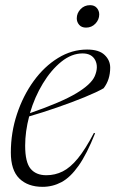

<svg xmlns="http://www.w3.org/2000/svg" viewBox="-20 -714 447 744"><path d="M348.5 -197.5Q316.5 -117 284.5 -71.8Q252.5 -26.5 218.2 -8.2Q184 10 145 10Q88 10 55 -22.2Q22 -54.5 22 -123Q22 -200.5 45.8 -272Q69.5 -343.5 110.5 -400Q151.5 -456.5 204.8 -489.2Q258 -522 317.5 -522Q363.5 -522 385.2 -501.2Q407 -480.5 407 -452Q407 -405 381.5 -372Q355.5 -357 307.2 -337.2Q259 -317.5 202 -297.8Q145 -278 93 -263Q77.5 -204.5 77.5 -149.5Q77.5 -85.5 98.5 -60.2Q119.5 -35 159.5 -35Q193.5 -35 223 -49.8Q252.5 -64.5 281.8 -100.2Q311 -136 344 -199ZM300 -507Q257.5 -507 217.8 -475Q178 -443 146 -390.2Q114 -337.5 96 -275.5Q219.5 -318.5 276.2 -352.8Q333 -387 347 -418.5Q362.5 -454.5 349 -480.8Q335.5 -507 300 -507ZM313.5 -607Q296 -607 286.8 -617.8Q277.5 -628.5 277.5 -643Q277.5 -663 292.2 -678.5Q307 -694 329 -694Q346 -694 355.2 -683.2Q364.5 -672.5 364.5 -658Q364.5 -638 349.8 -622.5Q335 -607 313.5 -607Z"/></svg>

Font: Newsreader Display Light
Style: Italic
Weight: 300
Italic angle: -17°
Designer: Hugues Gentile
Foundry: Production Type
Version: Version 1.001